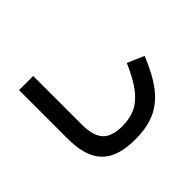

<svg xmlns="http://www.w3.org/2000/svg" viewBox="-164 -985 1266 1266"><g transform="rotate(-45 469.0 -352.0)"><path d="M137.7 -286.1V-738.3H269.5V-286.1Q269.5 -215.3 288.1 -171.9Q306.6 -128.4 346.4 -108.2Q386.2 -87.9 451.2 -87.9Q524.4 -87.9 578.6 -114.5Q632.8 -141.1 677.7 -200.7Q722.7 -260.3 766.6 -362.3L882.8 -312.5Q831.1 -184.1 772.2 -108.9Q713.4 -33.7 636.5 0.2Q559.6 34.2 451.2 34.2Q341.3 34.2 272.5 0.5Q203.6 -33.2 170.7 -103.8Q137.7 -174.3 137.7 -286.1Z"/></g></svg>

Font: Pretendard JP
Style: Bold
Weight: 700
Designer: Base glyphs from Inter by Rasmus Andersson; Hangeul glyphs from Noto Sans CJK(Source Han Sans) by Jang Soo-young and Kan
Foundry: Kil Hyung-jin
Version: Version 1.309